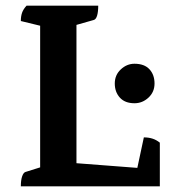

<svg xmlns="http://www.w3.org/2000/svg" viewBox="-20 -661 626 681"><path d="M53.9 0Q53.9 -21.9 58.4 -35.1Q62.9 -48.4 69.9 -50.9L140.1 -72.9L122.4 -52.4V-585.8L141.1 -565.2L53.9 -586.4Q53.9 -603.1 58.2 -615.6Q62.4 -628.1 74.3 -641H328.4Q328.4 -619.1 324.4 -605.6Q320.4 -592.1 312.4 -590.1L235.1 -568.1L251.2 -589.1V-71.9L241.2 -82.9L475.8 -64.9L463.3 -47.8L490.2 -173.7Q506.9 -173.7 520.5 -169.4Q534.1 -165.2 546.9 -155V0ZM457.1 -294.8Q423.1 -294.8 405.1 -314.8Q387.1 -334.7 387.1 -364.9Q387.1 -395 408.5 -414.9Q429.9 -434.9 456.9 -434.9Q492.1 -434.9 510.1 -415.3Q528.1 -395.8 528.1 -364.9Q528.1 -334.7 506.7 -314.8Q485.2 -294.8 457.1 -294.8Z"/></svg>

Font: Pitagon Serif
Style: Regular
Weight: 400
Designer: Travis Tran
Foundry: Pitagon
Version: Version 1.000;gftools[0.9.26]